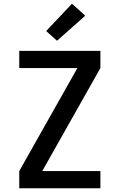

<svg xmlns="http://www.w3.org/2000/svg" viewBox="-20 -1007 640 1027"><path d="M83 0V-92L394 -643H83V-735H517V-643L206 -92H517V0ZM285 -789 227 -841 365 -987 436 -923Z"/></svg>

Font: Iosevka Semibold Extended
Style: Regular
Weight: 600
Width: 7
Monospace: yes
Designer: Belleve Invis
Foundry: Belleve Invis
Version: Version 32.5.0; ttfautohint (v1.8.4)